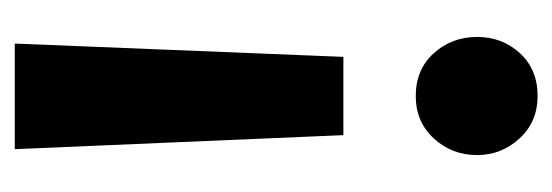

<svg xmlns="http://www.w3.org/2000/svg" viewBox="-264 -468 748 260"><g transform="rotate(-90 110.0 -338.0)"><path d="M163 -247H57L38 -692H181ZM190 -66Q190 -32 168 -8Q146 16 110 16Q75 16 52.5 -8.5Q30 -33 30 -66Q30 -100 52.5 -124.5Q75 -149 110 -149Q146 -149 168 -124.5Q190 -100 190 -66Z"/></g></svg>

Font: Fira Sans Compressed SemiBold
Style: Regular
Weight: 600
Width: 1
Designer: bBox Type GmbH & Carrois Corporate GbR & Edenspiekermann AG
Foundry: bBox Type GmbH & Carrois Corporate GbR & Edenspiekermann AG
Version: Version 4.301